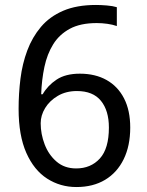

<svg xmlns="http://www.w3.org/2000/svg" viewBox="-20 -744 591 774"><path d="M288 10Q223 10 170 -24Q117 -58 86 -128Q55 -198 55 -305Q55 -367 62.5 -427Q70 -487 90 -540.5Q110 -594 145 -635.5Q180 -677 234.5 -700.5Q289 -724 367 -724Q386 -724 410.5 -722Q435 -720 451 -715V-639Q434 -645 412.5 -648Q391 -651 370 -651Q304 -651 261.5 -628Q219 -605 194.5 -565.5Q170 -526 159 -474Q148 -422 146 -364H152Q172 -399 208 -423Q244 -447 302 -447Q364 -447 409.5 -421.5Q455 -396 480 -347.5Q505 -299 505 -230Q505 -156 478.5 -102Q452 -48 403.5 -19Q355 10 288 10ZM287 -65Q346 -65 382.5 -105Q419 -145 419 -230Q419 -298 387 -337.5Q355 -377 290 -377Q246 -377 213 -357.5Q180 -338 162 -308.5Q144 -279 144 -247Q144 -204 160 -162Q176 -120 208 -92.5Q240 -65 287 -65Z"/></svg>

Font: oriya15
Style: Book
Weight: 400
Designer: Jelle Bosma - Monotype Design Team
Foundry: Monotype Imaging Inc.
Version: Version 2.003